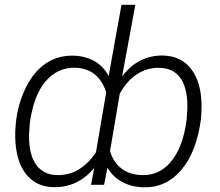

<svg xmlns="http://www.w3.org/2000/svg" viewBox="-20 -770 917 800"><path d="M46.9 -265.6Q56.2 -342.8 89.4 -408.4Q122.6 -474.1 172.6 -506.8Q222.7 -539.6 285.6 -538.1Q333 -537.1 371.6 -516.4Q410.2 -495.6 432.6 -453.1L486.3 -750H543.9L488.8 -451.7Q556.2 -540.5 660.2 -538.6Q735.4 -536.6 777.1 -481.7Q818.8 -426.8 819.8 -330.6Q819.8 -299.3 816.9 -270.5Q798.3 -135.7 735.1 -61.5Q671.9 12.7 578.6 10.3Q528.3 9.3 489 -12Q449.7 -33.2 427.7 -71.3L413.6 0H359.4L372.6 -70.3Q303.7 12.7 201.7 9.8Q128.4 7.8 86.9 -46.6Q45.4 -101.1 43.5 -196.8Q42.5 -227.1 45.9 -255.4ZM757.8 -272.5 760.7 -318.8Q762.2 -399.4 733.4 -442.4Q704.6 -485.4 646.5 -487.3Q595.7 -489.3 552.5 -461.9Q509.3 -434.6 479 -379.9L438.5 -140.1Q452.6 -92.8 487.1 -67.1Q521.5 -41.5 571.3 -40.5Q640.6 -38.1 688.2 -91.6Q735.8 -145 753.4 -243.7ZM104 -255.4 101.1 -210Q99.6 -129.9 128.9 -86.2Q158.2 -42.5 215.3 -40.5Q269.5 -39.1 310.5 -65.4Q351.6 -91.8 379.9 -135.7L422.4 -384.8Q408.2 -432.1 375.7 -459.2Q343.3 -486.3 293 -487.8Q219.2 -489.3 169.4 -430.4Q119.6 -371.6 104 -255.4Z"/></svg>

Font: Roboto Light
Style: Italic
Weight: 300
Italic angle: -12°
Designer: Google
Version: Version 2.134; 2016; ttfautohint (v1.6)